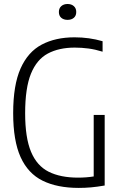

<svg xmlns="http://www.w3.org/2000/svg" viewBox="-20 -936 606 962"><path d="M374.5 5.5Q267 5.5 193.8 -30.5Q120.5 -66.5 83.2 -148.8Q46 -231 46 -369Q46 -509.5 83 -592.8Q120 -676 189 -712.5Q258 -749 353.5 -749Q427 -749 494 -729.5V-677Q457 -688.5 423 -693Q389 -697.5 354.5 -697.5Q275.5 -697.5 219.8 -667.8Q164 -638 135 -566.5Q106 -495 106 -368.5Q106 -246 135.5 -175.5Q165 -105 224 -75.5Q283 -46 371 -46Q413 -46 449.5 -52V-360H504.5V-6.5Q467 0 436 2.8Q405 5.5 374.5 5.5ZM318.5 -836.5Q299 -836.5 287 -846.8Q275 -857 275 -876Q275 -894.5 287 -905.2Q299 -916 318.5 -916Q338 -916 350 -905.2Q362 -894.5 362 -876Q362 -857 350 -846.8Q338 -836.5 318.5 -836.5Z"/></svg>

Font: Encode Sans Condensed Condensed Light
Style: Regular
Weight: 300
Width: 3
Designer: Multiple Designers
Foundry: Impallari Type
Version: Version 3.000; ttfautohint (v1.8.3) -l 8 -r 50 -G 200 -x 14 